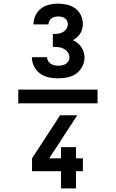

<svg xmlns="http://www.w3.org/2000/svg" viewBox="-20 -873 640 1061"><path d="M81 -302V-378H519V-302ZM301 -440Q275 -440 249 -445.5Q223 -451 201.5 -466.5Q180 -482 168 -506.5Q156 -531 156 -557H240Q240 -546 245.5 -536.5Q251 -527 260 -521Q269 -515 279.5 -512.5Q290 -510 301 -510Q312 -510 323 -512Q334 -514 343.5 -520Q353 -526 358.5 -535.5Q364 -545 364 -556Q364 -571 354.5 -584Q345 -597 331.5 -604Q318 -611 303 -612.5Q288 -614 272 -614V-685Q286 -685 300 -686.5Q314 -688 326.5 -695Q339 -702 347 -714Q355 -726 355 -740Q355 -749 350.5 -758Q346 -767 338 -772.5Q330 -778 320.5 -780Q311 -782 301 -782Q292 -782 282 -779.5Q272 -777 264.5 -771.5Q257 -766 252.5 -757Q248 -748 248 -738H165V-739Q165 -764 176 -787.5Q187 -811 207 -826Q227 -841 251.5 -847Q276 -853 301 -853Q326 -853 351 -847Q376 -841 396 -826.5Q416 -812 427 -788.5Q438 -765 438 -741Q438 -727 434.5 -713.5Q431 -700 423.5 -688Q416 -676 405.5 -667Q395 -658 383 -651Q397 -645 409 -635Q421 -625 429.5 -612.5Q438 -600 442.5 -585.5Q447 -571 447 -555Q447 -529 434.5 -505Q422 -481 401 -466Q380 -451 353.5 -445.5Q327 -440 301 -440ZM317 168V73H157V2L312 -236H407L330 -118L252 2H317V-60H400V2H438V73H400V168Z"/></svg>

Font: Iosevka Aile
Style: Bold
Weight: 700
Designer: Belleve Invis
Foundry: Belleve Invis
Version: Version 28.0.1; ttfautohint (v1.8.4)